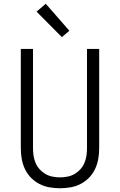

<svg xmlns="http://www.w3.org/2000/svg" viewBox="-20 -996 640 1024"><path d="M300 8Q272 8 243.5 3Q215 -2 190 -15Q165 -28 145 -48.5Q125 -69 113 -94.5Q101 -120 96 -148Q91 -176 91 -205V-735H156V-205Q156 -185 159 -165Q162 -145 170 -126.5Q178 -108 191.5 -93Q205 -78 222.5 -68Q240 -58 260 -54Q280 -50 300 -50Q320 -50 340 -54Q360 -58 377.5 -68Q395 -78 408.5 -93Q422 -108 430 -126.5Q438 -145 441 -165Q444 -185 444 -205V-735H509V-205Q509 -176 504 -148Q499 -120 487 -94.5Q475 -69 455 -48.5Q435 -28 410 -15Q385 -2 356.5 3Q328 8 300 8ZM310 -798 175 -934 224 -976 350 -832Z"/></svg>

Font: Iosevka Light Extended
Style: Regular
Weight: 300
Width: 7
Monospace: yes
Designer: Belleve Invis
Foundry: Belleve Invis
Version: Version 32.5.0; ttfautohint (v1.8.4)